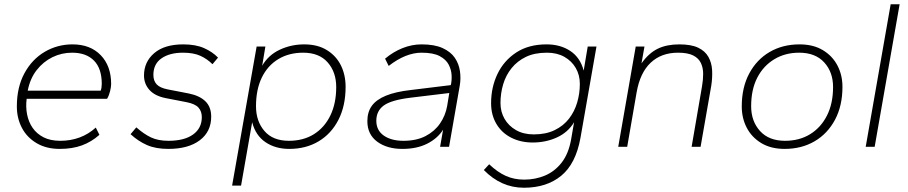

<svg xmlns="http://www.w3.org/2000/svg" viewBox="-20 -688 4254 900"><path d="M260 10Q197 10 151.5 -17Q106 -44 82.5 -89Q59 -134 59 -189Q59 -279 94.5 -344.5Q130 -410 189.5 -445Q249 -480 320 -480Q403 -480 452 -429.5Q501 -379 501 -294Q501 -281 496 -260.5Q491 -240 482 -225H105Q100 -187 107 -151.5Q114 -116 133 -88.5Q152 -61 184 -44.5Q216 -28 263 -28Q311 -28 353 -43.5Q395 -59 429 -90L446 -56Q409 -23 364 -6.5Q319 10 260 10ZM110 -263H452Q457 -276 457 -295Q457 -367 420.5 -404Q384 -441 318 -441Q269 -441 226 -420Q183 -399 152 -359.5Q121 -320 110 -263Z M769 10Q710 10 669 -8Q628 -26 592 -59L619 -91Q654 -60 687.5 -44Q721 -28 770 -28Q844 -28 885 -57.5Q926 -87 926 -139Q926 -166 910.5 -183.5Q895 -201 855 -209L757 -228Q706 -238 680.5 -266.5Q655 -295 655 -334Q655 -398 703 -439Q751 -480 839 -480Q897 -480 936.5 -462.5Q976 -445 1002 -418L976 -387Q951 -412 919 -426.5Q887 -441 838 -441Q775 -441 737 -414.5Q699 -388 699 -337Q699 -309 714.5 -292.5Q730 -276 766 -269L864 -250Q915 -240 942.5 -213.5Q970 -187 970 -141Q970 -71 916.5 -30.5Q863 10 769 10Z M1068 182 1183 -470H1224L1209 -380Q1238 -430 1291.5 -455Q1345 -480 1406 -480Q1469 -480 1512.5 -453Q1556 -426 1578 -381.5Q1600 -337 1600 -281Q1600 -192 1566.5 -126.5Q1533 -61 1473.5 -25.5Q1414 10 1336 10Q1271 10 1224.5 -21.5Q1178 -53 1162 -115L1110 182ZM1334 -28Q1402 -28 1451.5 -59Q1501 -90 1528.5 -146.5Q1556 -203 1556 -280Q1556 -350 1516 -395.5Q1476 -441 1401 -441Q1334 -441 1284 -410.5Q1234 -380 1207 -324Q1180 -268 1180 -190Q1180 -120 1219.5 -74Q1259 -28 1334 -28Z M1866 10Q1794 10 1748 -24Q1702 -58 1702 -120Q1702 -163 1723 -192Q1744 -221 1789 -239.5Q1834 -258 1905 -266L2093 -289Q2098 -308 2097 -334Q2096 -360 2083.5 -384.5Q2071 -409 2041 -425Q2011 -441 1956 -441Q1919 -441 1880.5 -425.5Q1842 -410 1802 -379L1785 -413Q1823 -445 1867 -462.5Q1911 -480 1956 -480Q2017 -480 2055 -462.5Q2093 -445 2112 -417Q2131 -389 2136 -354.5Q2141 -320 2135 -286L2085 0H2043L2057 -80Q2031 -39 1982.5 -14.5Q1934 10 1866 10ZM1871 -28Q1932 -28 1974.5 -50Q2017 -72 2042.5 -109Q2068 -146 2076 -191L2086 -252L1904 -230Q1814 -219 1779 -193.5Q1744 -168 1744 -122Q1744 -77 1779 -52.5Q1814 -28 1871 -28Z M2436 192Q2382 192 2335 171Q2288 150 2248 109L2273 82Q2312 119 2351 136.5Q2390 154 2437 154Q2489 154 2534.5 135Q2580 116 2612.5 74.5Q2645 33 2657 -34L2671 -115Q2642 -67 2590 -43.5Q2538 -20 2477 -20Q2421 -20 2376.5 -42.5Q2332 -65 2307 -107Q2282 -149 2282 -204Q2282 -279 2312 -341.5Q2342 -404 2400 -442Q2458 -480 2542 -480Q2607 -480 2653.5 -449Q2700 -418 2716 -357L2735 -470H2776L2701 -42Q2679 80 2610.5 136Q2542 192 2436 192ZM2482 -58Q2539 -58 2580 -78Q2621 -98 2647 -131.5Q2673 -165 2685.5 -207.5Q2698 -250 2698 -295Q2698 -336 2679 -369Q2660 -402 2625.5 -421.5Q2591 -441 2544 -441Q2486 -441 2445.5 -421.5Q2405 -402 2378 -368.5Q2351 -335 2338.5 -292.5Q2326 -250 2326 -205Q2326 -164 2345 -131Q2364 -98 2399 -78Q2434 -58 2482 -58Z M2878 0 2960 -470H3001L2987 -391Q3021 -439 3063 -459.5Q3105 -480 3164 -480Q3220 -480 3252.5 -464.5Q3285 -449 3300.5 -421.5Q3316 -394 3318 -359.5Q3320 -325 3314 -286L3264 0H3222L3271 -285Q3276 -314 3276 -342Q3276 -370 3265.5 -392.5Q3255 -415 3229.5 -428Q3204 -441 3158 -441Q3080 -441 3030 -394Q2980 -347 2964 -254L2920 0Z M3658 10Q3594 10 3549 -17Q3504 -44 3480.5 -89Q3457 -134 3457 -189Q3457 -278 3492 -343.5Q3527 -409 3588 -444.5Q3649 -480 3728 -480Q3792 -480 3837 -453Q3882 -426 3905.5 -381Q3929 -336 3929 -281Q3929 -192 3894 -126.5Q3859 -61 3798 -25.5Q3737 10 3658 10ZM3660 -28Q3727 -28 3777.5 -59Q3828 -90 3856.5 -146.5Q3885 -203 3885 -280Q3885 -350 3843.5 -395.5Q3802 -441 3726 -441Q3660 -441 3609 -410Q3558 -379 3529.5 -323.5Q3501 -268 3501 -190Q3501 -120 3542.5 -74Q3584 -28 3660 -28Z M4038 0 4155 -668H4197L4080 0Z"/></svg>

Font: Gantari ExtraLight
Style: Italic
Weight: 250
Italic angle: -10°
Designer: Anugrah Pasau
Foundry: Lafontype
Version: Version 1.000